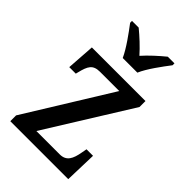

<svg xmlns="http://www.w3.org/2000/svg" viewBox="-229 -851 937 937"><g transform="rotate(45 239.5 -383.0)"><path d="M201 -606H302C321 -651 369 -715 398 -753V-766H352C320 -740 279 -703 251 -671C223 -703 183 -740 151 -766H105V-753C134 -715 181 -651 201 -606ZM31 0H431L436 -166H391L386 -139C377 -88 362 -56 316 -56H155L428 -495V-536H58L48 -390H93L96 -402C109 -455 121 -480 170 -480H303L31 -40Z"/></g></svg>

Font: Noto Serif Ethiopic SemiCondensed Medium
Style: Regular
Weight: 500
Width: 4
Designer: Monotype Design Team
Foundry: Monotype Imaging Inc.
Version: Version 2.102